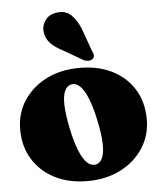

<svg xmlns="http://www.w3.org/2000/svg" viewBox="-54 -801 729 863"><g transform="rotate(-5 310.5 -370.0)"><path d="M314 -496Q399 -496 462.2 -463.8Q525.5 -431.5 560.5 -373.8Q595.5 -316 595.5 -239Q595.5 -168 558.8 -110.8Q522 -53.5 457 -19.8Q392 14 306 14Q221.5 14 158.2 -18.8Q95 -51.5 59.8 -109.2Q24.5 -167 24.5 -243Q24.5 -315.5 61.5 -372.5Q98.5 -429.5 163.5 -462.8Q228.5 -496 314 -496ZM350.5 -57Q369.5 -61.5 379.5 -83.5Q389.5 -105.5 388.5 -147.8Q387.5 -190 373.5 -255Q360.5 -317 344.2 -356.2Q328 -395.5 309.2 -412.8Q290.5 -430 270 -425Q251 -420.5 241 -398.5Q231 -376.5 232.2 -334.5Q233.5 -292.5 247 -227Q260 -165.5 276.2 -126Q292.5 -86.5 311.2 -69.5Q330 -52.5 350.5 -57ZM341 -667.5 377 -567Q382 -557.5 383.5 -548.2Q385 -539 377.5 -531.5Q370.5 -525 358.8 -524.5Q347 -524 337 -528.5L247.5 -580.5Q210.5 -599.5 191.2 -620.2Q172 -641 168 -671.5Q164 -698.5 181.8 -723.5Q199.5 -748.5 235 -752.5Q274 -758 299 -734Q324 -710 341 -667.5Z"/></g></svg>

Font: Fraunces Black
Style: Regular
Weight: 900
Version: Version 1.000;[b76b70a41]